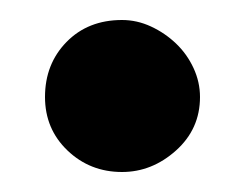

<svg xmlns="http://www.w3.org/2000/svg" viewBox="-20 -181 242 192"><path d="M102 -9Q70 -9 47.5 -30.5Q25 -52 25 -84Q25 -117 46.5 -139Q68 -161 102 -161Q117 -161 131 -154.5Q145 -148 156 -137.5Q167 -127 173.5 -113Q180 -99 180 -84Q180 -52 156 -30.5Q132 -9 102 -9Z"/></svg>

Font: Ekushey Lal Sabuj Normal
Style: Bold
Weight: 700
Designer: Al Mamun Sumon
Foundry: Al Mamun Sumon
Version: Version 1.0